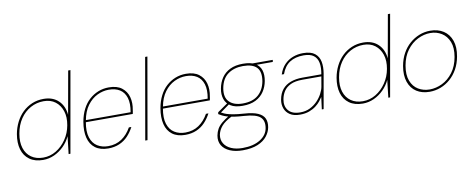

<svg xmlns="http://www.w3.org/2000/svg" viewBox="-75 -1083 4146 1678"><g transform="rotate(-10 1997.5 -244.0)"><path d="M232 12Q159 12 112 -22Q65 -56 48 -115Q31 -174 44 -250Q54 -306 78.5 -354.5Q103 -403 139.5 -438Q176 -473 223 -493Q270 -513 326 -513Q408 -513 457.5 -465.5Q507 -418 514 -339L582 -720H602L475 0H459L477 -155Q454 -106 416 -68.5Q378 -31 331 -9.5Q284 12 232 12ZM236 -8Q298 -8 351 -40Q404 -72 441.5 -127Q479 -182 491 -250Q504 -321 486 -375.5Q468 -430 426.5 -461.5Q385 -493 324 -493Q261 -493 207 -463.5Q153 -434 116 -379.5Q79 -325 66 -250Q53 -177 70.5 -122.5Q88 -68 131 -38Q174 -8 236 -8Z M810 12Q739 12 695 -21Q651 -54 636 -114.5Q621 -175 635 -256Q646 -317 670.5 -365Q695 -413 731 -445.5Q767 -478 811 -495.5Q855 -513 905 -513Q978 -513 1020 -480.5Q1062 -448 1076 -396Q1090 -344 1078 -282Q1077 -272 1075.5 -265Q1074 -258 1072 -248H645L648 -266H1056Q1070 -343 1054 -393.5Q1038 -444 999 -468.5Q960 -493 901 -493Q849 -493 799 -469Q749 -445 711 -394Q673 -343 658 -261L656 -251Q641 -167 658.5 -113Q676 -59 717 -33.5Q758 -8 813 -8Q882 -8 933 -42.5Q984 -77 1018 -138H1040Q1017 -94 985 -60Q953 -26 909 -7Q865 12 810 12Z M1139 0 1265 -720H1285L1159 0Z M1494 12Q1423 12 1379 -21Q1335 -54 1320 -114.5Q1305 -175 1319 -256Q1330 -317 1354.5 -365Q1379 -413 1415 -445.5Q1451 -478 1495 -495.5Q1539 -513 1589 -513Q1662 -513 1704 -480.5Q1746 -448 1760 -396Q1774 -344 1762 -282Q1761 -272 1759.5 -265Q1758 -258 1756 -248H1329L1332 -266H1740Q1754 -343 1738 -393.5Q1722 -444 1683 -468.5Q1644 -493 1585 -493Q1533 -493 1483 -469Q1433 -445 1395 -394Q1357 -343 1342 -261L1340 -251Q1325 -167 1342.5 -113Q1360 -59 1401 -33.5Q1442 -8 1497 -8Q1566 -8 1617 -42.5Q1668 -77 1702 -138H1724Q1701 -94 1669 -60Q1637 -26 1593 -7Q1549 12 1494 12Z M1964 232Q1899 232 1851.5 211.5Q1804 191 1781.5 154Q1759 117 1768 66Q1774 35 1788 10Q1802 -15 1829.5 -38.5Q1857 -62 1902 -89L1922 -78Q1855 -44 1826.5 -10Q1798 24 1790 64Q1783 108 1803.5 141.5Q1824 175 1866.5 193.5Q1909 212 1967 212Q2063 212 2123.5 174Q2184 136 2194 75Q2205 11 2169 -22Q2133 -55 2027 -62Q1976 -65 1940 -70.5Q1904 -76 1879.5 -83.5Q1855 -91 1838 -99.5Q1821 -108 1807 -117L1810 -133L1906 -200L1926 -193L1823 -119L1819 -133Q1832 -128 1845 -120.5Q1858 -113 1879 -106Q1900 -99 1936 -92.5Q1972 -86 2031 -82Q2110 -77 2153 -57.5Q2196 -38 2210.5 -5.5Q2225 27 2217 72Q2210 113 2181 150Q2152 187 2098.5 209.5Q2045 232 1964 232ZM2031 -151Q1964 -151 1925.5 -175Q1887 -199 1873.5 -240Q1860 -281 1869 -331Q1879 -386 1906.5 -426.5Q1934 -467 1981 -490Q2028 -513 2095 -513Q2165 -513 2203.5 -490Q2242 -467 2255 -426.5Q2268 -386 2258 -331Q2249 -281 2222 -240Q2195 -199 2148 -175Q2101 -151 2031 -151ZM2035 -171Q2124 -171 2173.5 -214Q2223 -257 2237 -332Q2251 -415 2214.5 -454Q2178 -493 2092 -493Q2013 -493 1959 -454Q1905 -415 1890 -332Q1876 -252 1916.5 -211.5Q1957 -171 2035 -171ZM2185 -483 2179 -501H2359L2356 -483Z M2511 12Q2456 12 2422.5 -10Q2389 -32 2376 -68Q2363 -104 2370 -145Q2380 -201 2409 -235.5Q2438 -270 2483.5 -286.5Q2529 -303 2587 -303H2755Q2766 -361 2758 -403.5Q2750 -446 2719.5 -469.5Q2689 -493 2631 -493Q2556 -493 2507 -461Q2458 -429 2434 -361H2414Q2431 -414 2463.5 -447.5Q2496 -481 2538.5 -497Q2581 -513 2629 -513Q2698 -513 2733 -485Q2768 -457 2777 -410.5Q2786 -364 2776 -306L2722 0H2706L2720 -108Q2711 -94 2695 -73.5Q2679 -53 2653.5 -33.5Q2628 -14 2593 -1Q2558 12 2511 12ZM2517 -7Q2565 -7 2603 -25.5Q2641 -44 2669 -73Q2697 -102 2714.5 -135Q2732 -168 2737 -197L2752 -285H2584Q2519 -285 2479 -266Q2439 -247 2418.5 -215.5Q2398 -184 2391 -145Q2380 -85 2412.5 -46Q2445 -7 2517 -7Z M3069 12Q2996 12 2949 -22Q2902 -56 2885 -115Q2868 -174 2881 -250Q2891 -306 2915.5 -354.5Q2940 -403 2976.5 -438Q3013 -473 3060 -493Q3107 -513 3163 -513Q3245 -513 3294.5 -465.5Q3344 -418 3351 -339L3419 -720H3439L3312 0H3296L3314 -155Q3291 -106 3253 -68.5Q3215 -31 3168 -9.5Q3121 12 3069 12ZM3073 -8Q3135 -8 3188 -40Q3241 -72 3278.5 -127Q3316 -182 3328 -250Q3341 -321 3323 -375.5Q3305 -430 3263.5 -461.5Q3222 -493 3161 -493Q3098 -493 3044 -463.5Q2990 -434 2953 -379.5Q2916 -325 2903 -250Q2890 -177 2907.5 -122.5Q2925 -68 2968 -38Q3011 -8 3073 -8Z M3662 12Q3594 12 3546 -19Q3498 -50 3477.5 -109.5Q3457 -169 3471 -250Q3482 -312 3509 -360.5Q3536 -409 3574.5 -442.5Q3613 -476 3659.5 -494.5Q3706 -513 3757 -513Q3826 -513 3874.5 -481.5Q3923 -450 3944 -391Q3965 -332 3950 -250Q3939 -189 3912 -140.5Q3885 -92 3846 -58Q3807 -24 3760 -6Q3713 12 3662 12ZM3666 -8Q3722 -8 3777 -34.5Q3832 -61 3873 -115.5Q3914 -170 3928 -250Q3942 -330 3920.5 -384Q3899 -438 3854.5 -465.5Q3810 -493 3755 -493Q3698 -493 3643 -465.5Q3588 -438 3547.5 -384Q3507 -330 3493 -250Q3479 -170 3500 -115.5Q3521 -61 3565.5 -34.5Q3610 -8 3666 -8Z"/></g></svg>

Font: DM Sans 18pt Thin
Style: Italic
Weight: 250
Italic angle: -10°
Designer: Colophon Foundry, Jonny Pinhorn
Foundry: Colophon Foundry
Version: Version 4.004;gftools[0.9.30]